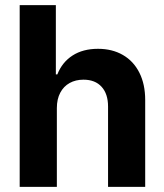

<svg xmlns="http://www.w3.org/2000/svg" viewBox="-20 -727 640 747"><path d="M201.2 0H56.6V-707H197.3V-437.5H203.1Q221.7 -484.9 262.2 -511Q302.7 -537.1 361.3 -537.1Q416.5 -537.1 458 -513.2Q499.5 -489.3 522.2 -444.3Q544.9 -399.4 544.9 -337.9V0H400.4V-312.5Q400.4 -361.8 375.2 -389.4Q350.1 -417 304.7 -417Q274.4 -417 251 -404.1Q227.5 -391.1 214.4 -366.2Q201.2 -341.3 201.2 -306.6Z"/></svg>

Font: Pretendard
Style: Bold
Weight: 700
Designer: Base glyphs from Inter by Rasmus Andersson; Hangeul glyphs from Noto Sans CJK(Source Han Sans) by Jang Soo-young and Kan
Foundry: Kil Hyung-jin
Version: Version 1.309